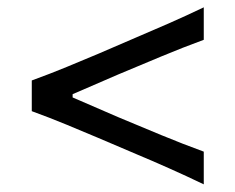

<svg xmlns="http://www.w3.org/2000/svg" viewBox="-20 -572 636 519"><path d="M530.8 -73.7Q482.9 -96.7 436.3 -117.4Q389.6 -138.2 348.6 -155.3L245.6 -199.2Q206.1 -215.8 160.2 -234.9Q114.3 -253.9 65.9 -271.5V-354.5Q114.3 -372.1 160.4 -391.1Q206.5 -410.2 246.1 -426.8L349.1 -471.2Q389.6 -488.3 436.3 -508.8Q482.9 -529.3 530.8 -552.2V-464.4Q474.6 -443.8 416 -419.4Q357.4 -395 299.3 -370.6L176.3 -317.4V-308.6L299.3 -255.4Q357.4 -231 416 -206.8Q474.6 -182.6 530.8 -162.1Z"/></svg>

Font: Pinar DS2-Regular
Style: Regular
Weight: 400
Designer: Amin Abedi
Version: Version 2.000